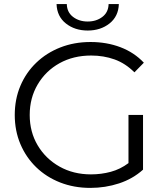

<svg xmlns="http://www.w3.org/2000/svg" viewBox="-20 -911 813 937"><path d="M421 6Q341 6 273.5 -20.5Q206 -47 156.5 -95Q107 -143 79.5 -208Q52 -273 52 -350Q52 -427 79.5 -492Q107 -557 157 -605Q207 -653 274.5 -679.5Q342 -706 422 -706Q501 -706 568 -680.5Q635 -655 682 -605L636 -558Q592 -602 539 -621Q486 -640 425 -640Q338 -640 270.5 -602.5Q203 -565 164 -499Q125 -433 125 -350Q125 -267 164 -201.5Q203 -136 270.5 -98Q338 -60 424 -60Q474 -60 520.5 -72.5Q567 -85 607 -115V-350H678V-83Q628 -38 561 -16Q494 6 421 6ZM408 -762Q345 -762 301.5 -796.5Q258 -831 256 -891H306Q307 -851 336.5 -828.5Q366 -806 408 -806Q450 -806 479.5 -828.5Q509 -851 510 -891H560Q558 -831 514.5 -796.5Q471 -762 408 -762Z"/></svg>

Font: Montserrat
Style: Regular
Weight: 400
Designer: Julieta Ulanovsky
Foundry: Julieta Ulanovsky
Version: Version 9.000; ttfautohint (v1.8.4.7-5d5b)